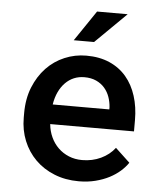

<svg xmlns="http://www.w3.org/2000/svg" viewBox="-53 -779 706 836"><g transform="rotate(5 300.0 -361.5)"><path d="M321.8 9.8Q263.2 9.8 214.8 -9.8Q166.5 -29.3 132.1 -63.5Q97.7 -97.7 78.6 -144.3Q59.6 -190.9 59.6 -245.1V-265.1Q59.6 -328.1 79.8 -378.4Q100.1 -428.7 134 -464.4Q168 -500 213.1 -519Q258.3 -538.1 308.1 -538.1Q365.7 -538.1 409.7 -518.8Q453.6 -499.5 483.2 -464.6Q512.7 -429.7 527.8 -381.8Q543 -334 543 -276.9V-227.5H176.8Q179.7 -196.8 191.9 -170.4Q204.1 -144 223.9 -124.8Q243.7 -105.5 270.3 -94.5Q296.9 -83.5 328.6 -83.5Q373 -83.5 410.4 -101.1Q447.8 -118.7 471.2 -149.4L534.7 -89.8Q522 -70.8 502 -53Q481.9 -35.2 455.1 -21.2Q428.2 -7.3 394.8 1.2Q361.3 9.8 321.8 9.8ZM307.6 -443.8Q283.2 -443.8 262.2 -435.1Q241.2 -426.3 224.6 -409.4Q208 -392.6 196.5 -368.4Q185.1 -344.2 180.2 -313.5H427.7V-322.3Q426.3 -345.7 418.7 -367.4Q411.1 -389.2 396.5 -406.2Q381.8 -423.3 359.6 -433.6Q337.4 -443.8 307.6 -443.8ZM337.4 -733.4H471.2L335.9 -600.1H247.1Z"/></g></svg>

Font: TypoPRO Roboto Mono
Style: Regular
Weight: 500
Designer: Google
Version: Version 2.000986; 2015; ttfautohint (v1.3)